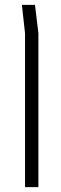

<svg xmlns="http://www.w3.org/2000/svg" viewBox="-20 -570 253 790"><path d="M83 200V-433L70 -550H124L138 -433V200Z"/></svg>

Font: Assistant ExtraLight Light
Style: Regular
Weight: 300
Version: Version 3.000